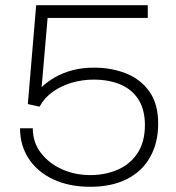

<svg xmlns="http://www.w3.org/2000/svg" viewBox="-20 -706 677 738"><path d="M327 12Q246 12 185 -16.5Q124 -45 90.5 -96Q57 -147 57 -213H106Q106 -159 137 -118.5Q168 -78 218 -55.5Q268 -33 327 -33Q385 -33 433 -54Q481 -75 509 -118Q537 -161 537 -225Q537 -284 512.5 -323Q488 -362 443.5 -381Q399 -400 340 -400Q298 -400 257.5 -388.5Q217 -377 184 -354Q151 -331 132 -296L87 -306L119 -686H548V-637H163L140 -371Q162 -392 191.5 -409Q221 -426 258.5 -436Q296 -446 342 -446Q408 -446 464 -424Q520 -402 554 -354.5Q588 -307 588 -231Q588 -157 557 -102Q526 -47 467.5 -17.5Q409 12 327 12Z"/></svg>

Font: Archivo SemiExpanded Thin
Style: Regular
Weight: 250
Width: 6
Designer: Hector Gatti
Foundry: Omnibus-Type
Version: Version 2.001